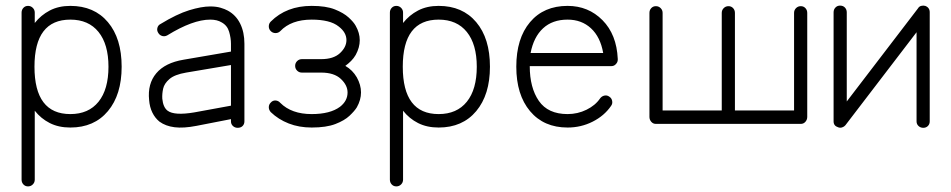

<svg xmlns="http://www.w3.org/2000/svg" viewBox="-20 -442 3394 685"><path d="M80 223Q70 223 63.5 216Q57 209 57 199V-397Q57 -407 63.5 -414Q70 -421 80 -421Q90 -421 97 -414Q104 -407 104 -397V-360Q126 -388 157.5 -404.5Q189 -421 231 -421Q316 -421 365 -363Q414 -305 414 -204Q414 -104 365 -45.5Q316 13 231 13Q189 13 157.5 -3Q126 -19 104 -47V199Q104 209 97 216Q90 223 80 223ZM231 -35Q296 -35 331.5 -79Q367 -123 367 -204Q367 -284 331.5 -328Q296 -372 231 -372Q103 -372 103 -204Q103 -35 231 -35Z M828 14Q818 14 811 7.5Q804 1 804 -9V-17L681 7Q635 16 603 12Q571 8 549 -8Q533 -21 523.5 -40.5Q514 -60 512 -85Q506 -143 537.5 -180.5Q569 -218 635 -229L804 -258V-286Q804 -306 797.5 -328.5Q791 -351 771 -362Q755 -372 730 -372Q668 -372 577 -316Q568 -311 559 -313.5Q550 -316 545 -324Q539 -333 541.5 -342.5Q544 -352 552 -356Q611 -392 655 -405.5Q699 -419 730 -419Q751 -419 766.5 -414.5Q782 -410 793 -404Q822 -388 837 -357.5Q852 -327 852 -286V-9Q852 1 845.5 7.5Q839 14 828 14ZM673 -41 804 -65V-210L644 -183Q603 -176 584.5 -160Q566 -144 562 -125.5Q558 -107 559 -90Q562 -59 578 -47Q602 -29 673 -41Z M1092 13Q1047 13 1010 -1.5Q973 -16 946 -42Q939 -50 939 -59.5Q939 -69 946 -76Q953 -84 963 -83.5Q973 -83 980 -75Q1020 -35 1092 -35Q1158 -35 1193 -61Q1220 -82 1220 -112Q1220 -138 1196 -160.5Q1172 -183 1126 -183H1057Q1047 -183 1040 -190Q1033 -197 1033 -207Q1033 -217 1040 -224Q1047 -231 1057 -231H1126Q1170 -231 1193 -252.5Q1216 -274 1216 -299Q1216 -326 1189 -347Q1173 -360 1148.5 -366Q1124 -372 1092 -372Q1019 -372 980 -331Q973 -324 963 -324Q953 -324 946 -331Q939 -338 939 -348Q939 -358 946 -365Q1002 -421 1092 -421Q1143 -421 1174.5 -408.5Q1206 -396 1224 -379.5Q1242 -363 1249 -350Q1278 -299 1249 -246Q1242 -234 1232.5 -224.5Q1223 -215 1212 -207Q1238 -192 1253 -166Q1283 -112 1253 -59Q1245 -46 1227 -29Q1209 -12 1176.5 0.5Q1144 13 1092 13Z M1394 223Q1384 223 1377.5 216Q1371 209 1371 199V-397Q1371 -407 1377.5 -414Q1384 -421 1394 -421Q1404 -421 1411 -414Q1418 -407 1418 -397V-360Q1440 -388 1471.5 -404.5Q1503 -421 1545 -421Q1630 -421 1679 -363Q1728 -305 1728 -204Q1728 -104 1679 -45.5Q1630 13 1545 13Q1503 13 1471.5 -3Q1440 -19 1418 -47V199Q1418 209 1411 216Q1404 223 1394 223ZM1545 -35Q1610 -35 1645.5 -79Q1681 -123 1681 -204Q1681 -284 1645.5 -328Q1610 -372 1545 -372Q1417 -372 1417 -204Q1417 -35 1545 -35Z M2005 13Q1920 13 1871 -45.5Q1822 -104 1822 -204Q1822 -305 1871 -363Q1920 -421 2005 -421Q2079 -421 2129.5 -370Q2180 -319 2184 -232V-229Q2184 -220 2177 -213Q2171 -206 2160 -206H1870Q1870 -129 1902.5 -82Q1935 -35 2005 -35Q2041 -35 2072.5 -50.5Q2104 -66 2121 -91Q2127 -99 2136.5 -101Q2146 -103 2154 -97Q2162 -92 2164 -82Q2166 -72 2160 -64Q2136 -29 2094.5 -8Q2053 13 2005 13ZM1873 -253H2132Q2122 -310 2088.5 -341Q2055 -372 2005 -372Q1951 -372 1917.5 -341Q1884 -310 1873 -253Z M2320 0Q2310 0 2303.5 -7.5Q2297 -15 2297 -25V-396Q2297 -406 2303.5 -413Q2310 -420 2320 -420Q2330 -420 2337 -413Q2344 -406 2344 -396V-48H2555V-396Q2555 -406 2562 -413Q2569 -420 2579 -420Q2589 -420 2595.5 -413Q2602 -406 2602 -396V-48H2813V-396Q2813 -406 2820 -413Q2827 -420 2837 -420Q2847 -420 2853.5 -413Q2860 -406 2860 -396V-25Q2860 -15 2853.5 -7.5Q2847 0 2837 0Z M3274 14Q3264 14 3257 7.5Q3250 1 3250 -9V-327L2996 5Q2992 10 2984.5 12.5Q2977 15 2970 12Q2954 7 2954 -9V-398Q2954 -408 2960.5 -415Q2967 -422 2977 -422Q2988 -422 2994.5 -415Q3001 -408 3001 -398V-80L3255 -412Q3259 -419 3266.5 -421Q3274 -423 3281 -421Q3297 -415 3297 -398V-9Q3297 1 3290.5 7.5Q3284 14 3274 14Z"/></svg>

Font: Zen Kurenaido
Style: ARC
Weight: 400
Designer: Yoshimichi Ohira
Foundry: Positype
Version: Version 1.001